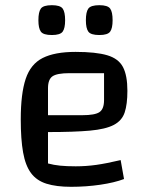

<svg xmlns="http://www.w3.org/2000/svg" viewBox="-20 -710 581 740"><path d="M254 10Q197 10 159 -2Q121 -14 99.5 -43Q78 -72 69 -122.5Q60 -173 60 -250Q60 -349 79 -406Q98 -463 144.5 -486.5Q191 -510 271 -510Q350 -510 393.5 -497Q437 -484 454 -451.5Q471 -419 471 -360Q471 -308 460.5 -276.5Q450 -245 418.5 -228.5Q387 -212 326.5 -206.5Q266 -201 165 -201H135V-266H297Q346 -266 363.5 -278Q381 -290 381 -324V-428H248Q200 -428 182.5 -416Q165 -404 165 -370V-80Q187 -74 212 -71.5Q237 -69 272 -69Q312 -69 351 -74.5Q390 -80 445 -93L458 -20Q421 -6 366.5 2Q312 10 254 10ZM363 -575Q330 -575 320.5 -588Q311 -601 311 -632Q311 -664 320.5 -677Q330 -690 363 -690Q395 -690 404.5 -677Q414 -664 414 -632Q414 -601 404.5 -588Q395 -575 363 -575ZM180 -575Q147 -575 137.5 -588Q128 -601 128 -632Q128 -664 137.5 -677Q147 -690 180 -690Q212 -690 221.5 -677Q231 -664 231 -632Q231 -601 221.5 -588Q212 -575 180 -575Z"/></svg>

Font: Changa
Style: Regular
Weight: 400
Designer: Eduardo Rodriguez Tunni
Foundry: Eduardo Rodriguez Tunni
Version: Version 3.003